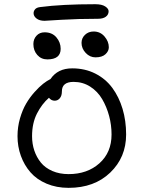

<svg xmlns="http://www.w3.org/2000/svg" viewBox="-20 -947 689 921"><path d="M193.8 -847.2Q169.4 -847.2 155.3 -858.2Q141.1 -869.1 141.1 -883.8Q141.1 -894 148.4 -902.6Q155.8 -911.1 172.9 -913.1Q276.9 -926.8 437 -926.8Q468.8 -926.8 484.9 -916Q501 -905.3 501 -893.1Q501 -876.5 487.5 -866.7Q474.1 -856.9 450.2 -856.9Q353.5 -856.9 274.9 -852.1Q196.3 -847.2 193.8 -847.2ZM438 -671.9Q411.1 -671.9 391.1 -693.1Q371.1 -714.4 371.1 -741.2Q371.1 -764.2 387.7 -780Q404.3 -795.9 429.2 -795.9Q460.9 -795.9 481.4 -772Q502 -748 502 -720.2Q502 -701.7 485.8 -686.8Q469.7 -671.9 438 -671.9ZM207 -662.1Q177.7 -662.1 158.9 -683.3Q140.1 -704.6 140.1 -735.8Q140.1 -759.3 155 -775.6Q169.9 -792 193.8 -792Q230 -792 250.5 -767.8Q271 -743.7 271 -712.9Q271 -662.1 207 -662.1ZM309.1 -45.9Q251 -45.9 203.6 -65.9Q156.2 -85.9 126.2 -120.4Q96.2 -154.8 80.1 -199.5Q64 -244.1 64 -293.9Q64 -337.9 75.9 -379.2Q87.9 -420.4 105.5 -450.2Q123 -480 145.5 -505.1Q168 -530.3 187 -545.2Q206.1 -560.1 222.2 -567.9Q256.8 -619.1 326.2 -619.1Q387.7 -619.1 437.3 -594Q486.8 -568.8 518.8 -525.4Q550.8 -481.9 567.9 -424.8Q585 -367.7 585 -301.8Q585 -192.4 508.8 -119.1Q432.6 -45.9 309.1 -45.9ZM133.8 -293.9Q133.8 -257.3 144.5 -225.1Q155.3 -192.9 176 -167.2Q196.8 -141.6 231.2 -126.7Q265.6 -111.8 309.1 -111.8Q398.9 -111.8 457 -163.8Q515.1 -215.8 515.1 -301.8Q515.1 -347.2 503.4 -390.9Q491.7 -434.6 470 -471.7Q448.2 -508.8 412.6 -531.5Q377 -554.2 333 -554.2Q276.9 -554.2 276.9 -508.8Q276.9 -487.3 266.8 -475.6Q256.8 -463.9 242.2 -463.9Q226.1 -463.9 214.8 -478Q180.7 -448.2 157.2 -402.1Q133.8 -356 133.8 -293.9Z"/></svg>

Font: Shantell Sans Irregular
Style: Regular
Weight: 300
Designer: Stephen Nixon, Anya Danilova, Shantell Martin
Foundry: Arrow Type
Version: Version 1.006;[9816181b4]